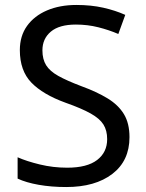

<svg xmlns="http://www.w3.org/2000/svg" viewBox="-20 -795 589 774"><path d="M502 -242Q502 -147 433 -94Q364 -41 247 -41Q187 -41 136 -50Q85 -59 51 -75V-161Q87 -145 140.5 -132Q194 -119 251 -119Q331 -119 371.5 -150Q412 -181 412 -234Q412 -269 397 -293Q382 -317 345.5 -337.5Q309 -358 244 -381Q153 -414 106.5 -462Q60 -510 60 -593Q60 -650 89 -690.5Q118 -731 169.5 -753Q221 -775 288 -775Q347 -775 396 -764Q445 -753 485 -735L457 -658Q420 -674 376.5 -685Q333 -696 286 -696Q219 -696 185 -667.5Q151 -639 151 -592Q151 -556 166 -532Q181 -508 215 -489Q249 -470 307 -448Q370 -425 413.5 -398.5Q457 -372 479.5 -335Q502 -298 502 -242Z"/></svg>

Font: Noto Sans Tamil UI
Style: Regular
Weight: 400
Designer: Jelle Bosma - Monotype Design Team
Foundry: Monotype Imaging Inc.
Version: Version 2.004; ttfautohint (v1.8.4.7-5d5b)